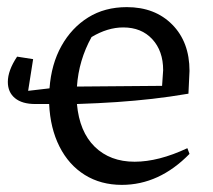

<svg xmlns="http://www.w3.org/2000/svg" viewBox="-20 -511 597 539"><path d="M79 -219Q42 -219 22 -235.5Q2 -252 2 -281Q2 -313 28 -352L73 -345L59 -256L119 -263Q124 -331 152.5 -382Q181 -433 227.5 -462Q274 -491 336 -491Q415 -491 463.5 -442Q512 -393 512 -312L509 -248Q456 -239 407.5 -233.5Q359 -228 308 -224.5Q257 -221 196 -219Q203 -141 246 -99Q289 -57 358 -57Q425 -57 506 -95L512 -79Q427 8 322 8Q263 8 218 -20Q173 -48 147 -99.5Q121 -151 118 -219ZM237 -407Q201 -342 196 -268L435 -270L438 -314Q438 -368 407.5 -401Q377 -434 326 -434Q282 -434 237 -407Z"/></svg>

Font: Piazzolla
Style: Regular
Weight: 400
Designer: Juan Pablo del Peral
Foundry: Huerta Tipografica
Version: Version 1.330